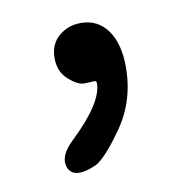

<svg xmlns="http://www.w3.org/2000/svg" viewBox="-46 -161 363 380"><g transform="rotate(-10 135.0 28.5)"><path d="M118 166Q74 185 63 161Q53 137 84 108Q150 45 150 6Q150 1 145 1Q138 2 125 2Q112 2 94 -14Q76 -30 76 -57.5Q76 -85 94.5 -101Q113 -117 139 -117Q173 -117 192.5 -90Q212 -63 212 -16Q212 52 175 104.5Q138 157 118 166Z"/></g></svg>

Font: Resource Han Rounded JP Normal
Style: Regular
Weight: 350
Designer: Cyano Hao (round all glyphs); Ryoko NISHIZUKA 西塚涼子 (kana, bopomofo & ideographs); Paul D. Hunt (Latin, Greek & Cyrillic)
Foundry: Cyano Hao
Version: 0.990